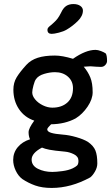

<svg xmlns="http://www.w3.org/2000/svg" viewBox="-20 -702 553 947"><path d="M389 -650Q389 -623 363.5 -598Q338 -573 309 -556Q294 -547 270.5 -541Q247 -535 235 -535Q214 -535 214 -555Q214 -561 218 -566Q222 -571 235 -581Q239 -585 247.5 -592.5Q256 -600 264 -610.5Q272 -621 281 -639Q292 -663 306.5 -672.5Q321 -682 342 -682Q363 -682 376 -673Q389 -664 389 -650ZM460 104Q460 124 448.5 144Q437 164 425 173Q330 225 235 225Q188 225 154 213Q120 201 90 181Q70 166 57.5 139.5Q45 113 45 87Q45 51 67.5 24Q90 -3 128 -15Q121 -30 121 -50Q121 -69 149 -107Q101 -123 73.5 -164Q46 -205 46 -260Q46 -294 62 -320.5Q78 -347 110 -382Q132 -406 166 -417Q200 -428 251 -428Q287 -428 340 -412Q403 -456 451 -456Q463 -456 478.5 -450Q494 -444 502 -438Q508 -427 508 -401Q508 -391 499.5 -381.5Q491 -372 478 -372L454 -373Q436 -375 426 -375Q415 -375 393 -373Q414 -348 425.5 -320Q437 -292 437 -247Q437 -213 412 -176Q387 -139 353 -118Q301 -90 232 -89Q224 -81 218.5 -74.5Q213 -68 213 -64Q213 -53 232 -47Q251 -41 290 -38Q320 -36 356.5 -25.5Q393 -15 414 -2Q441 17 450.5 40Q460 63 460 104ZM340 -267Q340 -302 315 -324Q290 -346 251 -346Q226 -346 197.5 -337.5Q169 -329 157 -311Q151 -303 145 -280.5Q139 -258 139 -246Q139 -229 153.5 -211.5Q168 -194 191.5 -182.5Q215 -171 238 -171Q284 -171 312 -196Q340 -221 340 -267ZM187 26Q136 53 136 85Q136 115 167 130.5Q198 146 238 146Q256 146 287 142Q318 138 339 128Q353 121 360 114.5Q367 108 367 91Q367 70 345 59Q323 48 301 46Q246 41 223.5 36.5Q201 32 187 26Z"/></svg>

Font: Itim
Style: Regular
Weight: 400
Designer: Suppakit Chalermlarp
Version: Version 1.002g